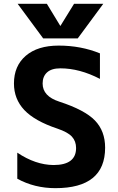

<svg xmlns="http://www.w3.org/2000/svg" viewBox="-20 -982 622 1014"><path d="M507.8 -565.4Q400.4 -621.1 298.8 -621.1Q252 -621.1 228.5 -599.6Q205.1 -578.1 205.1 -541Q205.1 -473.6 293 -445.3Q427.7 -401.4 481.4 -345.7Q535.2 -290 535.2 -202.1Q535.2 11.7 272.5 11.7Q162.1 11.7 71.3 -38.1V-175.8Q167 -111.3 262.7 -110.4Q381.8 -110.4 381.8 -200.2Q381.8 -236.3 359.9 -260.3Q337.9 -284.2 283.2 -302.7Q163.1 -342.8 108.4 -400.9Q53.7 -459 53.7 -541Q53.7 -633.8 116.2 -687.5Q178.7 -741.2 290 -741.2Q407.2 -741.2 507.8 -700.2ZM298.8 -844.7 371.1 -961.9H525.4L390.6 -779.3H208L73.2 -961.9H227.5Z"/></svg>

Font: Nasu
Style: Bold
Weight: 700
Designer: Ryoko NISHIZUKA (kana &amp; ideographs); Paul D. Hunt (Latin, Greek &amp; Cyrillic); Wenlong ZHANG (bopomofo); Sandoll C
Version: Version 2014.1215